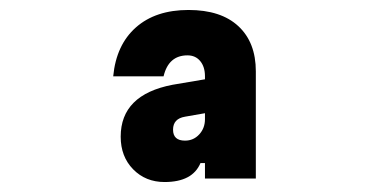

<svg xmlns="http://www.w3.org/2000/svg" viewBox="-20 -838 740 385"><path d="M310 -473Q272 -473 247 -498.5Q222 -524 222 -564Q222 -648 326 -668L391 -679V-685Q391 -704 381.5 -715.5Q372 -727 356 -727Q318 -727 308 -685H207Q213 -748 252.5 -783Q292 -818 358 -818Q423 -818 458 -785.5Q493 -753 493 -695V-480H391V-511H382Q366 -473 310 -473ZM327 -578Q327 -556 351 -556Q368 -556 379.5 -568.5Q391 -581 391 -599V-611L351 -604Q327 -600 327 -578Z"/></svg>

Font: Martian Mono SemiBold
Style: Regular
Weight: 600
Monospace: yes
Designer: Roman Shamin
Foundry: Evil Martians
Version: Version 1.000; ttfautohint (v1.8.4.7-5d5b)